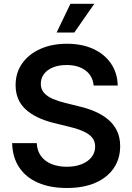

<svg xmlns="http://www.w3.org/2000/svg" viewBox="-20 -965 687 997"><path d="M327.1 11.2Q240.7 11.2 177.7 -16.1Q114.7 -43.5 79.8 -95.7Q44.9 -147.9 43 -221.7H170.9Q172.9 -181.6 193.1 -154.3Q213.4 -127 248 -113Q282.7 -99.1 326.7 -99.1Q370.6 -99.1 403.8 -112.3Q437 -125.5 455.6 -149.2Q474.1 -172.9 474.1 -204.1Q474.1 -231.4 458.7 -250.2Q443.4 -269 413.8 -282.5Q384.3 -295.9 341.8 -306.2L260.3 -326.2Q163.6 -350.1 112.3 -397.9Q61 -445.8 61 -522.9Q61 -587.4 95.2 -635.7Q129.4 -684.1 189.5 -710.9Q249.5 -737.8 327.1 -737.8Q406.2 -737.8 464.8 -710.7Q523.4 -683.6 556.6 -634.8Q589.8 -585.9 591.3 -521H466.3Q461.4 -571.3 423.8 -599.4Q386.2 -627.4 325.7 -627.4Q285.2 -627.4 254.9 -615Q224.6 -602.5 208.3 -580.6Q191.9 -558.6 191.9 -530.3Q191.9 -501.5 208.7 -482.7Q225.6 -463.9 254.4 -451.4Q283.2 -439 318.4 -430.7L388.7 -413.1Q434.6 -402.8 473.6 -385.7Q512.7 -368.7 542 -344Q571.3 -319.3 587.6 -285.2Q604 -251 604 -206.1Q604 -141.1 570.8 -92Q537.6 -43 475.6 -15.9Q413.6 11.2 327.1 11.2ZM273.9 -795.9 345.7 -945.3H469.7L365.7 -795.9Z"/></svg>

Font: Inter 20pt SemiBold
Style: Regular
Weight: 600
Version: Version 4.001;git-66647c0bb